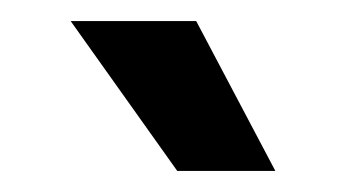

<svg xmlns="http://www.w3.org/2000/svg" viewBox="-20 -720 328 182"><path d="M148 -558 47 -700H166L241 -558Z"/></svg>

Font: Space Grotesk Light Medium
Style: Regular
Weight: 500
Version: Version 2.000